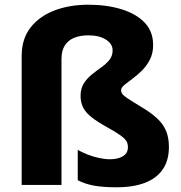

<svg xmlns="http://www.w3.org/2000/svg" viewBox="-20 -785 769 815"><path d="M630 -594Q630 -559 616.5 -532.5Q603 -506 583 -486Q563 -466 542.5 -451Q522 -436 508 -424.5Q494 -413 494 -402Q494 -390 505 -380Q516 -370 538.5 -356.5Q561 -343 596 -321Q629 -300 651.5 -278Q674 -256 685.5 -228Q697 -200 697 -161Q697 -105 671.5 -67Q646 -29 596.5 -9.5Q547 10 474 10Q417 10 379 3Q341 -4 310 -20V-149Q327 -139 350.5 -129.5Q374 -120 400 -114.5Q426 -109 447 -109Q481 -109 502 -122Q523 -135 523 -160Q523 -175 516.5 -186Q510 -197 490.5 -211Q471 -225 431 -247Q390 -270 366 -289.5Q342 -309 332 -330.5Q322 -352 322 -378Q322 -409 335.5 -430.5Q349 -452 369.5 -468.5Q390 -485 410.5 -499.5Q431 -514 444.5 -531Q458 -548 458 -571Q458 -599 429.5 -617Q401 -635 355 -635Q319 -635 293.5 -624Q268 -613 254.5 -591Q241 -569 241 -535V0H72V-547Q72 -620 109.5 -668Q147 -716 211 -740.5Q275 -765 355 -765Q434 -765 496.5 -745.5Q559 -726 594.5 -688.5Q630 -651 630 -594Z"/></svg>

Font: Noto Sans Thai ExtraBold
Style: Regular
Weight: 800
Version: Version 2.001